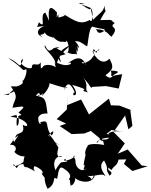

<svg xmlns="http://www.w3.org/2000/svg" viewBox="-32 -1185 989 1260"><path d="M830 -462 752 -492 696 -494 683 -538 552 -434 500 -532 409 -495 414 -567 406 -466 340 -403 402 -374 360 -358 438 -305 521 -309 581 -332 560 -329 627 -274 700 -332 775 -321C694 -332 667 -306 687 -299C647 -326 585 -269 650 -257C641 -249 643 -305 608 -250C585 -244 631 -284 685 -281C654 -250 631 -297 652 -234C548 -252 530 -222 550 -232C536 -228 516 -170 534 -165C538 -209 519 -130 517 -102C539 -106 493 -52 536 -80C514 -54 461 -74 463 -133C456 -166 437 -149 461 -165C450 -136 363 -118 395 -142C439 -102 339 -146 364 -89C390 -118 372 -142 332 -68C301 -148 364 -169 376 -157C323 -143 353 -210 351 -218C324 -259 303 -297 288 -301C300 -256 338 -243 364 -230C364 -230 319 -250 286 -295C329 -350 320 -309 307 -296C256 -354 302 -409 230 -381C250 -375 217 -354 219 -415C225 -421 230 -443 280 -440C267 -537 267 -545 204 -557C238 -604 234 -535 214 -560C248 -550 266 -606 241 -553C316 -624 289 -664 285 -640C302 -639 366 -610 410 -608C395 -633 378 -543 394 -608C398 -613 418 -672 458 -580C420 -555 507 -538 442 -628C602 -582 456 -604 546 -578C516 -605 559 -625 508 -681C583 -604 555 -600 578 -618L561 -614L664 -620L747 -604L770 -698C669 -684 708 -674 696 -722C775 -718 732 -705 711 -692C691 -653 659 -695 660 -691C721 -734 709 -756 686 -800C641 -751 594 -805 575 -848C641 -845 619 -886 599 -837C578 -887 574 -851 590 -824C572 -815 576 -787 514 -769C484 -775 530 -787 533 -758C510 -809 478 -821 408 -766C457 -797 439 -729 342 -773C364 -846 423 -869 419 -884C359 -855 330 -814 368 -776C350 -858 319 -798 398 -830C311 -903 287 -846 358 -872C307 -887 297 -811 263 -889C247 -864 340 -810 330 -761C326 -808 320 -724 368 -716C312 -778 252 -759 249 -746C222 -709 247 -800 227 -766C209 -750 178 -783 176 -739C141 -726 77 -778 120 -798C95 -716 102 -775 22 -804C140 -725 106 -717 140 -731C151 -701 110 -627 115 -662C126 -621 107 -647 32 -575C26 -553 18 -565 -12 -565C49 -565 105 -610 84 -630C87 -620 100 -617 39 -618C98 -540 60 -536 50 -478C132 -490 141 -493 89 -446C131 -419 90 -437 86 -417C91 -427 98 -359 78 -360C70 -419 104 -447 35 -418C146 -413 176 -333 117 -366C138 -291 71 -327 69 -280C115 -327 64 -265 63 -254C32 -282 79 -280 32 -235C91 -238 69 -184 61 -191C81 -157 160 -141 139 -190C107 -106 128 -83 136 -108C54 -115 100 -47 57 -109C48 -77 108 -110 122 -122C116 -41 207 -134 142 -89C254 -37 167 -60 195 -95C269 -67 248 -29 243 -57C242 -32 249 -43 273 2C255 8 305 18 261 -17C261 26 286 63 281 54C345 17 304 -34 343 -11C355 -85 361 -96 388 -78C469 -24 398 -4 427 -5C426 13 436 59 434 27C436 46 474 -2 458 -23C465 2 580 41 594 -47C548 24 594 -20 527 -35C570 -17 640 -54 656 -31C675 -24 598 -86 651 -132C692 -56 648 -91 690 -29C671 -30 729 -44 678 -70C686 -76 661 -101 699 -69C723 -107 735 -92 746 -138L797 -139L781 -109L837 -63L937 -94L898 -99L806 -204L741 -176L787 -244L713 -319L789 -427L811 -336L837 -359L823 -461ZM557 -1123C582 -1158 581 -1013 558 -1054C496 -1022 470 -1041 377 -1097C431 -1075 323 -1073 341 -1060C385 -1101 293 -1052 362 -1093C337 -1068 340 -1072 342 -1103C298 -1154 281 -1141 290 -1049L266 -1102C222 -1093 277 -986 223 -1039C211 -986 182 -1020 308 -1012C235 -1031 181 -966 246 -942C199 -981 286 -914 273 -1049C276 -986 227 -964 318 -937C299 -967 339 -906 375 -911C389 -913 403 -903 405 -919C429 -886 416 -819 404 -846C407 -845 432 -824 468 -832C484 -800 460 -886 460 -886C478 -815 483 -858 474 -887C493 -847 489 -891 460 -913C491 -923 527 -884 540 -881C548 -911 549 -984 572 -1011C638 -990 660 -1000 655 -983C597 -947 612 -995 592 -993C669 -996 684 -951 699 -944C762 -1017 673 -998 721 -1034C685 -1056 724 -1056 626 -1053C679 -1154 659 -1079 653 -1148C647 -1107 628 -1106 579 -1055L563 -1133L484 -1163L525 -1165L498 -1158L535 -1134Z"/></svg>

Font: Hussar Lance
Style: ExBd
Weight: 700
Foundry: Cannot Into Space Fonts, PlusOne Fonts
Version: Version 2.270